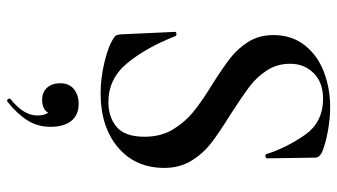

<svg xmlns="http://www.w3.org/2000/svg" viewBox="-225 -451 952 542"><g transform="rotate(90 251.0 -180.0)"><path d="M301 -356Q351 -325 381.5 -302Q412 -279 433 -245.5Q454 -212 454 -168Q454 -86 396 -37Q338 12 243 12Q201 12 155 1Q109 -10 86 -26Q81 -29 79.5 -33Q78 -37 77 -45L70 -197Q69 -201 74.5 -202Q80 -203 82 -199Q114 -117 158 -63.5Q202 -10 268 -10Q311 -10 338.5 -33.5Q366 -57 366 -112Q366 -158 345.5 -192Q325 -226 295.5 -250Q266 -274 217 -304Q171 -333 143.5 -354.5Q116 -376 97.5 -406Q79 -436 79 -476Q79 -528 108 -564.5Q137 -601 183.5 -618.5Q230 -636 282 -636Q315 -636 350.5 -629.5Q386 -623 410 -613Q425 -605 425 -594L427 -458Q427 -455 421.5 -453.5Q416 -452 415 -456Q397 -513 361 -564.5Q325 -616 259 -616Q213 -616 186.5 -589.5Q160 -563 160 -523Q160 -486 179 -457Q198 -428 225.5 -407.5Q253 -387 301 -356ZM338 153Q338 190 319.5 219Q301 248 267 275L265 276Q261 276 259 272Q257 268 260 266Q306 229 306 191Q306 170 298 160Q289 177 261 177Q240 177 227.5 163Q215 149 215 126Q215 101 231.5 87.5Q248 74 273 74Q305 74 321.5 95Q338 116 338 153Z"/></g></svg>

Font: Cormorant Upright SemiBold
Style: Regular
Weight: 600
Designer: Christian Thalmann (Catharsis Fonts)
Foundry: Catharsis Fonts
Version: Version 3.302